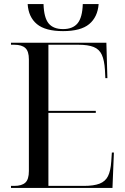

<svg xmlns="http://www.w3.org/2000/svg" viewBox="-20 -924 617 944"><path d="M290 -771Q203 -771 161.5 -805.5Q120 -840 116 -904H194Q196 -837 219 -809Q242 -781 290 -781Q338 -781 361.5 -809.5Q385 -838 387 -904H465Q460 -840 418.5 -805.5Q377 -771 290 -771ZM34 0V-10H50Q87 -10 104.5 -26Q122 -42 122 -83V-632Q122 -672 104.5 -688Q87 -704 50 -704H34V-714H503L508 -540H498L496 -580Q493 -628 480.5 -655Q468 -682 440.5 -693Q413 -704 365 -704H218V-379H451V-369H218V-10H392Q441 -10 469.5 -21Q498 -32 511 -58Q524 -84 527 -130L530 -174H540L533 0Z"/></svg>

Font: Noto Serif Display SemiCondensed
Style: Regular
Weight: 400
Width: 4
Designer: Monotype Design Team
Foundry: Monotype Imaging Inc.
Version: Version 2.009